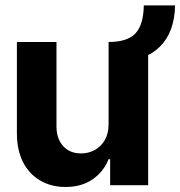

<svg xmlns="http://www.w3.org/2000/svg" viewBox="-20 -706 687 732"><path d="M433.1 -472.7 394 -545.9Q465.3 -545.9 496.1 -578.4Q526.9 -610.8 528.3 -685.5H647.5Q645.5 -583.5 589.6 -528.1Q533.7 -472.7 433.1 -472.7ZM394 -231.9V-545.9H544.9V0H399.9V-99.1H394Q374.5 -50.3 331.8 -21.5Q289.1 7.3 229 6.8Q174.8 6.8 132.8 -18.1Q90.3 -43 67.4 -88.9Q44.4 -134.8 44.4 -198.2V-545.9H195.3V-224.6Q195.3 -176.8 221.2 -148.7Q247.1 -120.6 290 -121.1Q316.9 -121.1 340.8 -133.8Q365.2 -147 379.6 -171.9Q394 -196.8 394 -231.9Z"/></svg>

Font: Inter Tight Stencil
Style: Bold
Weight: 700
Designer: Rasmus Andersson
Foundry: rsms
Version: Version 3.004;Glyphs 3.1.2 (3151)